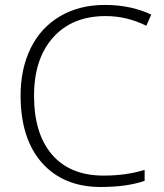

<svg xmlns="http://www.w3.org/2000/svg" viewBox="-20 -744 661 774"><path d="M405.8 -679.2Q271.5 -679.2 194.3 -593.3Q117.2 -507.3 117.2 -357.9Q117.2 -205.1 189.9 -120.6Q262.7 -36.1 397.9 -36.1Q487.8 -36.1 563 -59.1V-15.1Q492.2 9.8 386.2 9.8Q235.8 9.8 149.4 -87.4Q63 -184.6 63 -358.9Q63 -467.8 104.2 -550.8Q145.5 -633.8 222.9 -679Q300.3 -724.1 402.8 -724.1Q507.3 -724.1 589.8 -685.1L569.8 -640.1Q491.7 -679.2 405.8 -679.2Z"/></svg>

Font: TypoPRO Open Sans
Style: Regular
Weight: 300
Foundry: Ascender Corporation
Version: Version 1.10